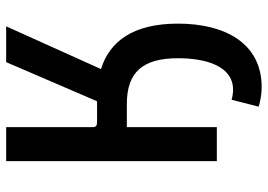

<svg xmlns="http://www.w3.org/2000/svg" viewBox="-146 -594 889 638"><g transform="rotate(-90 299.0 -275.5)"><path d="M328 149C474 149 539 27 539 -129C539 -277 481 -356 388 -385L530 -700H411L281 -398H214C201 -398 195 -400 195 -413V-700H82V0H195V-299H272C377 -299 424 -247 424 -129C424 -38 399 54 319 54C309 54 295 52 286 49L263 139C279 144 304 149 328 149Z"/></g></svg>

Font: Finlandica Medium
Style: Regular
Weight: 500
Designer: Niklas Ekholm, Juho Hiilivirta, Jaakko Suomalainen
Foundry: Helsinki Type Studio
Version: Version 2.000;Glyphs 3.2 (3202)